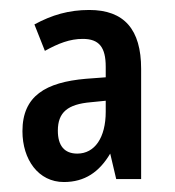

<svg xmlns="http://www.w3.org/2000/svg" viewBox="-20 -742 351 385"><path d="M159 -722C118 -722 84 -712 49 -693L70 -640C97 -655 120 -664 146 -664C179 -664 192 -647 192 -608V-587L152 -584C72 -577 25 -550 25 -479C25 -422 57 -377 108 -377C150 -377 179 -397 201 -434L213 -383H263V-604C263 -683 229 -722 159 -722ZM162 -537 192 -540V-518C192 -466 170 -434 135 -434C109 -434 96 -450 96 -480C96 -517 116 -533 162 -537Z"/></svg>

Font: Noto Sans Arabic UI XCn Md
Style: Regular
Weight: 500
Width: 2
Designer: Monotype Design Team, Nadine Chahine and Nizar Qandah
Foundry: Monotype Imaging Inc.
Version: Version 2.010